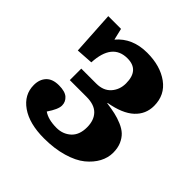

<svg xmlns="http://www.w3.org/2000/svg" viewBox="-150 -646 779 779"><g transform="rotate(45 239.5 -257.0)"><path d="M211.9 14.2Q127.9 14.2 78.9 -20Q29.8 -54.2 29.8 -109.9Q29.8 -142.1 48.1 -161.6Q66.4 -181.2 103 -181.2Q138.2 -181.2 154.1 -167Q169.9 -152.8 169.9 -131.8Q169.9 -109.9 143.1 -70.8Q170.4 -51.8 217.8 -51.8Q253.9 -51.8 279.1 -74.5Q304.2 -97.2 304.2 -141.1Q304.2 -181.6 282.2 -204.3Q260.3 -227.1 214.8 -227.1H119.1V-293H205.1Q245.6 -293 267.8 -317.9Q290 -342.8 290 -378.9Q290 -455.1 222.2 -455.1Q135.7 -455.1 129.9 -339.8L57.1 -335L45.9 -521H119.1L130.9 -471.2Q178.7 -527.8 263.2 -527.8Q337.9 -527.8 386.5 -492.7Q435.1 -457.5 435.1 -395Q435.1 -347.2 400.1 -314.9Q365.2 -282.7 293 -270V-268.1Q321.3 -264.2 342.3 -259.5Q363.3 -254.9 385.3 -245.6Q407.2 -236.3 420.9 -223.4Q434.6 -210.4 443.4 -190.2Q452.1 -169.9 452.1 -143.1Q452.1 -114.3 437.5 -86.9Q422.9 -59.6 394.8 -36.6Q366.7 -13.7 319.1 0.2Q271.5 14.2 211.9 14.2Z"/></g></svg>

Font: Literata Book
Style: Bold
Weight: 700
Designer: Latin by Veronika Burian and Jose Scaglione. Greek by Irene Vlachou. Cyrillic by Vera Evstafieva
Foundry: TypeTogether
Version: Version 2.003;PS 002.003;hotconv 1.0.88;makeotf.lib2.5.64775